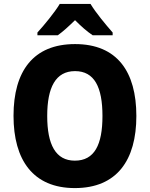

<svg xmlns="http://www.w3.org/2000/svg" viewBox="-20 -950 765 980"><path d="M442 -930H285C260 -888 205 -821 171 -784V-770H275C303 -790 330 -815 363 -847C395 -815 423 -790 453 -770H555V-784C519 -825 469 -885 442 -930ZM676 -358C676 -584 578 -725 363 -725C150 -725 49 -587 49 -359C49 -133 149 10 362 10C577 10 676 -133 676 -358ZM221 -358C221 -504 264 -587 363 -587C462 -587 503 -505 503 -358C503 -211 462 -130 362 -130C264 -130 221 -212 221 -358Z"/></svg>

Font: Noto Sans Georgian SemiCondensed ExtraBold
Style: Regular
Weight: 800
Width: 4
Designer: Monotype Design Team, Akaki Razmadze
Foundry: Google LLC
Version: Version 2.005